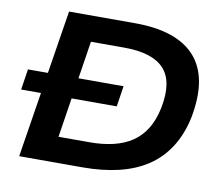

<svg xmlns="http://www.w3.org/2000/svg" viewBox="-78 -800 1047 896"><g transform="rotate(10 446.0 -352.5)"><path d="M67 0 179 -705H491Q692 -705 778 -607.5Q864 -510 827 -317Q809 -233 769.5 -172.5Q730 -112 671.5 -74Q613 -36 536.5 -18Q460 0 368 0ZM232 -121H380Q441 -121 491.5 -133Q542 -145 580 -170.5Q618 -196 643.5 -237.5Q669 -279 681 -338Q706 -465 651 -524.5Q596 -584 462 -584H304ZM22 -308 37 -406H490L475 -308Z"/></g></svg>

Font: Nunito Sans 7pt SemiExpanded
Style: Bold Italic
Weight: 700
Width: 6
Italic angle: -9°
Designer: Vernon Adams
Foundry: Vernon Adams
Version: Version 3.101;gftools[0.9.27]